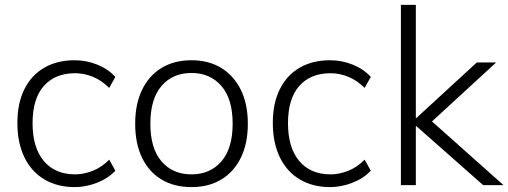

<svg xmlns="http://www.w3.org/2000/svg" viewBox="-20 -756 2076 784"><path d="M285 8Q214 8 161 -23.5Q108 -55 79.5 -114Q51 -173 51 -254Q51 -335 80 -392.5Q109 -450 161.5 -480Q214 -510 285 -510Q333 -510 377.5 -492Q422 -474 451 -442L426 -397Q395 -428 359 -442.5Q323 -457 287 -457Q205 -457 159 -405Q113 -353 113 -253Q113 -153 159 -98.5Q205 -44 287 -44Q321 -44 357.5 -58Q394 -72 426 -104L451 -59Q421 -27 375.5 -9.5Q330 8 285 8Z M762 8Q691 8 639.5 -23Q588 -54 560 -112Q532 -170 532 -251Q532 -331 560 -389Q588 -447 639.5 -478.5Q691 -510 762 -510Q832 -510 883.5 -478.5Q935 -447 963.5 -389Q992 -331 992 -251Q992 -170 963.5 -112Q935 -54 883.5 -23Q832 8 762 8ZM762 -44Q838 -44 884 -97Q930 -150 930 -251Q930 -352 884 -405Q838 -458 762 -458Q685 -458 639.5 -405Q594 -352 594 -251Q594 -150 639.5 -97Q685 -44 762 -44Z M1328 8Q1257 8 1204 -23.5Q1151 -55 1122.5 -114Q1094 -173 1094 -254Q1094 -335 1123 -392.5Q1152 -450 1204.5 -480Q1257 -510 1328 -510Q1376 -510 1420.5 -492Q1465 -474 1494 -442L1469 -397Q1438 -428 1402 -442.5Q1366 -457 1330 -457Q1248 -457 1202 -405Q1156 -353 1156 -253Q1156 -153 1202 -98.5Q1248 -44 1330 -44Q1364 -44 1400.5 -58Q1437 -72 1469 -104L1494 -59Q1464 -27 1418.5 -9.5Q1373 8 1328 8Z M1617 0V-736H1678V-274H1680L1927 -501H2006L1722 -240L1725 -277L2036 0H1953L1680 -241H1678V0Z"/></svg>

Font: Mulish ExtraLight Light
Style: Regular
Weight: 300
Version: Version 3.603